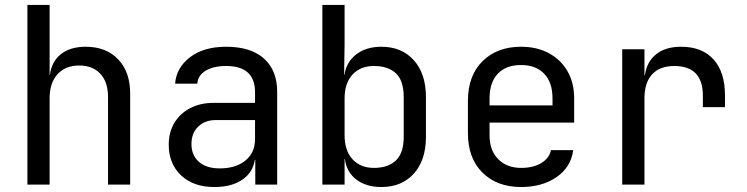

<svg xmlns="http://www.w3.org/2000/svg" viewBox="-20 -750 3036 780"><path d="M91.3 0V-730H181.6V-444.8H182.6Q189.5 -500 227.5 -530Q265.6 -560.1 328.1 -560.1Q411.1 -560.1 460 -509Q508.8 -458 508.8 -370.1V0H418.9V-355Q418.9 -417 387.5 -450.4Q356 -483.9 302.2 -483.9Q246.6 -483.9 214.1 -449Q181.6 -414.1 181.6 -350.1V0Z M850.6 9.8Q765.6 9.8 715.6 -37.6Q665.5 -85 665.5 -162.1Q665.5 -212.9 688.5 -251Q711.4 -289.1 752.4 -310.5Q793.5 -332 846.7 -332H1016.1V-375Q1016.1 -481.9 898.9 -481.9Q847.7 -481.9 815.7 -462.9Q783.7 -443.8 781.7 -410.2H691.4Q696.3 -475.1 752 -517.6Q807.6 -560.1 898.9 -560.1Q999 -560.1 1052.5 -512Q1106 -463.9 1106 -377.9V0H1017.1V-100.1H1015.1Q1007.3 -49.3 964.1 -19.8Q920.9 9.8 850.6 9.8ZM872.6 -65.9Q938 -65.9 977.1 -97.9Q1016.1 -129.9 1016.1 -185.1V-262.2H856.4Q812.5 -262.2 785.2 -235.6Q757.8 -209 757.8 -165Q757.8 -119.1 788.1 -92.5Q818.4 -65.9 872.6 -65.9Z M1529.3 9.8Q1467.8 9.8 1427.7 -20.5Q1387.7 -50.8 1380.9 -105H1379.9V0H1289.6V-730H1379.9V-569.8L1377.9 -444.8H1378.9Q1386.7 -498 1427.2 -529.1Q1467.8 -560.1 1529.3 -560.1Q1612.3 -560.1 1661.4 -505.1Q1710.4 -450.2 1710.4 -355V-193.8Q1710.4 -99.6 1661.4 -44.9Q1612.3 9.8 1529.3 9.8ZM1499 -67.9Q1556.2 -67.9 1588.1 -97.9Q1620.1 -127.9 1620.1 -194.8V-355Q1620.1 -422.9 1588.1 -452.4Q1556.2 -481.9 1499 -481.9Q1444.3 -481.9 1412.1 -447Q1379.9 -412.1 1379.9 -350.1V-200.2Q1379.9 -138.2 1412.1 -103Q1444.3 -67.9 1499 -67.9Z M2096.7 9.8Q1999.5 9.8 1940.2 -48.6Q1880.9 -106.9 1880.9 -210V-339.8Q1880.9 -442.9 1940.4 -501.5Q2000 -560.1 2096.7 -560.1Q2161.1 -560.1 2209.7 -533.9Q2258.3 -507.8 2285.4 -460.9Q2312.5 -414.1 2312.5 -350.1V-252H1968.8V-200.2Q1968.8 -139.2 2003.9 -103.5Q2039.1 -67.9 2096.7 -67.9Q2146 -67.9 2178.7 -87.4Q2211.4 -106.9 2218.3 -140.1H2308.6Q2299.8 -71.3 2241.5 -30.8Q2183.1 9.8 2096.7 9.8ZM1968.8 -321.8H2224.6V-350.1Q2224.6 -415 2190.9 -450.4Q2157.2 -485.8 2096.7 -485.8Q2035.6 -485.8 2002.2 -450.4Q1968.8 -415 1968.8 -350.1Z M2507.8 0V-549.8H2598.1V-444.8H2600.1Q2606.9 -498 2645 -529.1Q2683.1 -560.1 2746.6 -560.1Q2832.5 -560.1 2878.9 -508.5Q2925.3 -457 2925.3 -361.8V-314.9H2835.4V-361.8Q2835.4 -481.9 2718.8 -481.9Q2660.2 -481.9 2629.2 -448Q2598.1 -414.1 2598.1 -350.1V0Z"/></svg>

Font: UDEV Gothic 35
Style: Regular
Weight: 400
Version: v2.1.0; ttfautohint (v1.8.4.7-5d5b-dirty) -l 6 -r 45 -G 200 